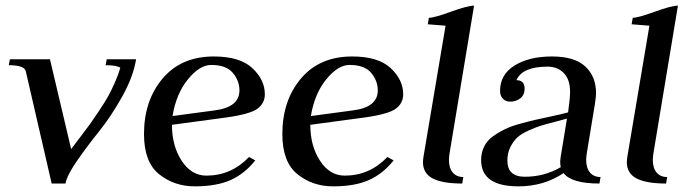

<svg xmlns="http://www.w3.org/2000/svg" viewBox="-20 -650 2440 680"><path d="M163 0 71 -399Q65 -419 11 -419L15 -440H157L232 -122Q237 -129 263.5 -163.5Q290 -198 299.5 -211.5Q309 -225 330.5 -257Q352 -289 363 -309Q374 -329 386.5 -357Q399 -385 406 -410Q394 -419 354 -419L358 -440H462Q452 -378 412.5 -307.5Q373 -237 331.5 -185.5Q290 -134 253.5 -81.5Q217 -29 212 0Z M918 -316Q918 -285 892.5 -265.5Q867 -246 782 -234L589 -208Q589 -133 623.5 -80.5Q658 -28 711 -28Q799 -28 862 -94L884 -82Q847 -35 797 -12.5Q747 10 670 10Q597 10 543.5 -33Q490 -76 490 -175Q490 -294 556 -372Q622 -450 737 -450Q830 -450 874 -408.5Q918 -367 918 -316ZM591 -239 740 -259Q828 -270 828 -330Q828 -364 804.5 -392Q781 -420 728 -420Q687 -420 645.5 -369Q604 -318 591 -239Z M1408 -316Q1408 -285 1382.5 -265.5Q1357 -246 1272 -234L1079 -208Q1079 -133 1113.5 -80.5Q1148 -28 1201 -28Q1289 -28 1352 -94L1374 -82Q1337 -35 1287 -12.5Q1237 10 1160 10Q1087 10 1033.5 -33Q980 -76 980 -175Q980 -294 1046 -372Q1112 -450 1227 -450Q1320 -450 1364 -408.5Q1408 -367 1408 -316ZM1081 -239 1230 -259Q1318 -270 1318 -330Q1318 -364 1294.5 -392Q1271 -420 1218 -420Q1177 -420 1135.5 -369Q1094 -318 1081 -239Z M1558 -559Q1496 -564 1495 -564L1499 -587Q1518 -587 1577 -608.5Q1636 -630 1659 -630L1572 -106Q1570 -90 1570 -84Q1570 -55 1583.5 -39Q1597 -23 1621 -23L1617 0Q1547 0 1512.5 -18Q1478 -36 1478 -76Q1478 -82 1480 -96Z M1838 -336Q1838 -314 1823 -302Q1808 -290 1787 -290Q1771 -290 1761 -300.5Q1751 -311 1751 -328Q1751 -386 1802.5 -418Q1854 -450 1935 -450Q2015 -450 2053 -414.5Q2091 -379 2091 -320Q2091 -308 2087 -282L2058 -106Q2056 -90 2056 -84Q2056 -55 2069.5 -39Q2083 -23 2107 -23L2103 0Q2004 0 1976 -37Q1906 10 1816 10Q1684 10 1684 -83Q1684 -109 1694.5 -130.5Q1705 -152 1725 -166.5Q1745 -181 1767.5 -192Q1790 -203 1821 -211.5Q1852 -220 1878 -226Q1904 -232 1937.5 -239Q1971 -246 1992 -252Q1999 -301 1999 -325Q1999 -368 1977 -391Q1955 -414 1919 -414Q1830 -414 1809 -366Q1838 -366 1838 -336ZM1988 -230Q1975 -226 1943.5 -218Q1912 -210 1894.5 -204.5Q1877 -199 1851.5 -187.5Q1826 -176 1812 -163Q1798 -150 1787.5 -129Q1777 -108 1777 -81Q1777 -24 1839 -24Q1908 -24 1966 -58Q1964 -68 1964 -75Q1964 -82 1966 -96Z M2280 -559Q2218 -564 2217 -564L2221 -587Q2240 -587 2299 -608.5Q2358 -630 2381 -630L2294 -106Q2292 -90 2292 -84Q2292 -55 2305.5 -39Q2319 -23 2343 -23L2339 0Q2269 0 2234.5 -18Q2200 -36 2200 -76Q2200 -82 2202 -96Z"/></svg>

Font: Judson
Style: Italic
Weight: 400
Italic angle: -9.5°
Version: Version 20110429